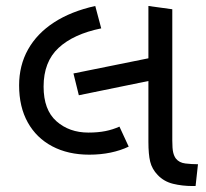

<svg xmlns="http://www.w3.org/2000/svg" viewBox="-20 -623 691 643"><path d="M279 -105Q208 -105 155 -133Q102 -161 73 -213Q44 -265 44 -337Q44 -404 74 -457.5Q104 -511 161 -548Q218 -585 299 -603L319 -528Q226 -509 176 -462.5Q126 -416 126 -333Q126 -255 169 -217Q212 -179 276 -179Q308 -179 333 -184Q358 -189 380 -199L411 -132Q384 -119 350.5 -112Q317 -105 279 -105ZM244 -304 226 -377 493 -431V-355ZM625 0Q590 0 559.5 -7.5Q529 -15 508 -37Q489 -57 483 -81.5Q477 -106 477 -148V-603L557 -592V-152Q557 -125 560 -112.5Q563 -100 569 -92Q580 -78 601 -75.5Q622 -73 643 -73L635 0Z"/></svg>

Font: lguzrati05
Style: Book
Weight: 400
Designer: Jelle Bosma - Monotype Design Team, Universal Thirst
Foundry: Monotype Imaging Inc.
Version: Version 2.106